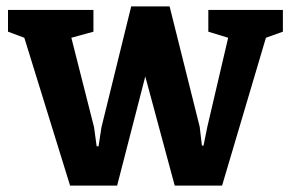

<svg xmlns="http://www.w3.org/2000/svg" viewBox="-20 -570 909 600"><path d="M274 -172 203 -452 272 -471V-539H5V-471L56 -452L199 10H346L434 -331L526 10H674L811 -452L864 -471V-539H631V-471L693 -452L628 -174L616 -115H611L604 -174L510 -550H390L297 -172L288 -113H282Z"/></svg>

Font: GradeGX
Style: Regular
Weight: 100
Width: 1
Designer: Adam Twardoch
Foundry: Adam Twardoch
Version: Version 2.002; DEVELOPMENT